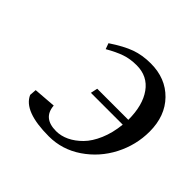

<svg xmlns="http://www.w3.org/2000/svg" viewBox="-122 -579 712 712"><g transform="rotate(45 234.0 -222.5)"><path d="M58.1 -53.2 60.1 -80.1 147.9 -86.9Q152.3 -25.9 221.2 -25.9Q246.6 -25.9 271.7 -37.8Q296.9 -49.8 319.3 -72.5Q341.8 -95.2 357.9 -132.8Q374 -170.4 378.9 -217.8H211.9L217.8 -245.1H380.9Q380.9 -321.3 349.1 -365.7Q317.4 -410.2 259.8 -410.2Q225.6 -410.2 198.2 -400.6Q170.9 -391.1 136.2 -371.1L127.9 -394Q176.3 -426.3 212.2 -439.2Q248 -452.1 292 -452.1Q370.1 -452.1 418.9 -402.1Q467.8 -352.1 467.8 -270Q467.8 -199.7 435.1 -136.2Q402.3 -72.8 343.8 -33Q285.2 6.8 215.8 6.8Q84 6.8 58.1 -53.2Z"/></g></svg>

Font: Dehuti Alt
Style: Bold-Italic
Weight: 700
Version: Version 1.2